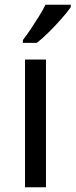

<svg xmlns="http://www.w3.org/2000/svg" viewBox="-20 -786 317 806"><path d="M173 0H85V-536H173ZM277 -756Q265 -738 240 -709.5Q215 -681 186.5 -652.5Q158 -624 134 -606H76V-618Q91 -637 108.5 -663Q126 -689 143 -716.5Q160 -744 171 -766H277Z"/></svg>

Font: Noto Sans Tagbanwa
Style: Regular
Weight: 400
Designer: Monotype Design Team
Foundry: Monotype Imaging Inc.
Version: Version 2.001; ttfautohint (v1.8.4.7-5d5b)